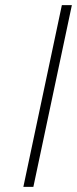

<svg xmlns="http://www.w3.org/2000/svg" viewBox="-20 -718 300 748"><path d="M110 10 260 -698H221L71 10Z"/></svg>

Font: Libertinus Sans
Style: Italic
Weight: 400
Italic angle: -12°
Designer: Philipp H. Poll, Khaled Hosny
Foundry: Caleb Maclennan
Version: Version 7.050;RELEASE